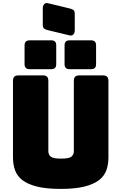

<svg xmlns="http://www.w3.org/2000/svg" viewBox="-20 -1208 786 1243"><path d="M682 -189Q682 -143 668.5 -105.5Q655 -68 620.5 -41.5Q586 -15 526 0Q466 15 373 15Q280 15 220 0Q160 -15 125.5 -41.5Q91 -68 77.5 -105.5Q64 -143 64 -189V-684Q64 -703 72.5 -711.5Q81 -720 100 -720H257Q276 -720 284.5 -711.5Q293 -703 293 -684V-228Q293 -208 308 -194.5Q323 -181 375 -181Q428 -181 443 -194.5Q458 -208 458 -228V-684Q458 -703 466.5 -711.5Q475 -720 494 -720H646Q665 -720 673.5 -711.5Q682 -703 682 -684ZM569 -760H431Q414 -760 406 -768Q398 -776 398 -793V-914Q398 -931 406 -939Q414 -947 431 -947H569Q586 -947 594 -939Q602 -931 602 -914V-793Q602 -776 594 -768Q586 -760 569 -760ZM311 -760H173Q156 -760 147.5 -768Q139 -776 139 -793V-914Q139 -931 147.5 -939Q156 -947 173 -947H311Q328 -947 336 -939Q344 -931 344 -914V-793Q344 -776 336 -768Q328 -760 311 -760ZM291 -1187 428 -1154Q446 -1150 455 -1143.5Q464 -1137 464 -1118V-1012Q464 -995 455 -985Q446 -975 430 -979L293 -1012Q275 -1016 266 -1022.5Q257 -1029 257 -1048V-1154Q257 -1171 266 -1181Q275 -1191 291 -1187Z"/></svg>

Font: Bungee
Style: Regular
Weight: 400
Designer: David Jonathan Ross
Foundry: David Jonathan Ross
Version: Version 1.000;PS 1.0;hotconv 1.0.72;makeotf.lib2.5.5900